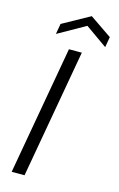

<svg xmlns="http://www.w3.org/2000/svg" viewBox="-135 -954 623 1009"><g transform="rotate(15 176.5 -449.5)"><path d="M38 0 162 -700H232L108 0ZM75 -760 85 -817 233 -899 353 -817 343 -760 224 -844Z"/></g></svg>

Font: DM Sans 9pt Light
Style: Italic
Weight: 300
Italic angle: -10°
Version: Version 4.004;gftools[0.9.30]